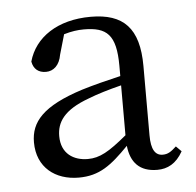

<svg xmlns="http://www.w3.org/2000/svg" viewBox="-37 -851 443 433"><g transform="rotate(-5 185.0 -634.5)"><path d="M238 -541C197 -507 176 -495 149 -495C117 -495 89 -512 89 -552C89 -583 105 -610 163 -631C183 -639 210 -647 238 -654ZM349 -506C337 -495 330 -490 318 -490C301 -490 292 -504 292 -536V-693C292 -779 257 -814 183 -814C108 -814 56 -779 41 -725C44 -708 55 -699 72 -699C89 -699 103 -711 107 -735L120 -780C137 -785 151 -787 165 -787C217 -787 238 -769 238 -698V-675C208 -668 176 -660 150 -652C59 -623 31 -589 31 -543C31 -486 72 -455 125 -455C172 -455 199 -476 239 -517C243 -479 263 -457 303 -457C326 -457 346 -467 361 -494Z"/></g></svg>

Font: Noto Serif CJK JP Light
Style: Regular
Weight: 300
Designer: Ryoko NISHIZUKA 西塚涼子 (kana & ideographs); Frank Grießhammer (Latin, Greek & Cyrillic); Wenlong ZHANG 张文龙 (bopomofo); San
Foundry: Adobe Systems Incorporated
Version: Version 1.001;PS 1.001;hotconv 16.6.54;makeotf.lib2.5.65590